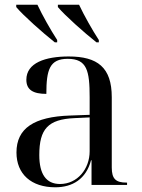

<svg xmlns="http://www.w3.org/2000/svg" viewBox="-20 -786 603 816"><path d="M213 -606H223V-616C195 -659 160 -721 139 -766H49V-756C78 -721 161 -647 213 -606ZM390 -606H400V-616C372 -659 337 -721 316 -766H226V-756C255 -721 338 -647 390 -606ZM215 10C288 10 346 -25 367 -105H369V0H520V-10H517C472 -10 455 -26 455 -74V-373C455 -500 394 -546 272 -546C173 -546 92 -519 92 -447C92 -404 121 -387 177 -387C177 -490 191 -536 268 -536C350 -536 361 -485 361 -373V-298L278 -295C125 -290 50 -241 50 -138C50 -46 113 10 215 10ZM235 -4C176 -4 147 -46 147 -127C147 -238 184 -279 297 -284L361 -287V-143C361 -68 309 -4 235 -4Z"/></svg>

Font: Noto Serif Display
Style: Regular
Weight: 400
Designer: Monotype Design Team
Foundry: Monotype Imaging Inc.
Version: Version 2.009